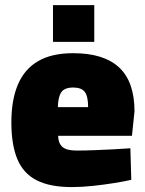

<svg xmlns="http://www.w3.org/2000/svg" viewBox="-20 -725 573 757"><path d="M263.1 12.6Q177 12.6 124.5 -14.2Q72 -41 48.4 -97.6Q24.8 -154.1 24.8 -243Q24.8 -331.4 50.9 -392.3Q77 -453.1 130.7 -484.2Q184.4 -515.3 268.5 -515.3Q389.6 -515.3 449.9 -458.8Q510.3 -402.3 510.3 -286L500.3 -189.7H209.1Q210.1 -159.1 226.7 -145.3Q243.3 -131.4 281.3 -131.4Q313.5 -131.4 352.7 -132.9Q391.9 -134.4 429.7 -136.4Q467.5 -138.4 494 -140.4L497.6 -16Q471.4 -10 431.5 -3.5Q391.7 3 347.4 7.8Q303.1 12.6 263.1 12.6ZM208.1 -302.7H327.4Q327.4 -346 314 -363Q300.6 -379.9 268.5 -379.9Q234.9 -379.9 222 -361.8Q209.1 -343.7 208.1 -302.7ZM188.9 -559.9V-704.8H351.7V-559.9Z"/></svg>

Font: TitilliumWeb ExtraLight
Style: Regular
Weight: 400
Designer: Mohamed Gaber, Accademia di Belle Arti di Urbino and others
Foundry: Kief Type Foundry, Accademia di Belle Arti di Urbino and others
Version: Version 3.000; ttfautohint (v1.8.2)